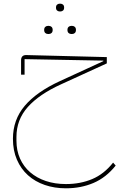

<svg xmlns="http://www.w3.org/2000/svg" viewBox="-20 -715 646 1039"><path d="M337 304Q275 304 222.5 286Q170 268 131.5 233.5Q93 199 71.5 149Q50 99 50 36Q50 -67 114 -142.5Q178 -218 304 -276L539 -384V-387L113 -395V-311H94V-388Q94 -418 123 -417L558 -406V-372L311 -259Q192 -205 130.5 -136Q69 -67 69 26V46Q69 100 88.5 143.5Q108 187 143.5 217.5Q179 248 228 264.5Q277 281 337 281Q415 281 479 254Q543 227 592 165L606 181Q554 246 486 275Q418 304 337 304ZM366 -531Q357 -531 351 -536.5Q345 -542 345 -553Q345 -564 351 -569.5Q357 -575 366 -575H370Q379 -575 385 -569.5Q391 -564 391 -553Q391 -542 385 -536.5Q379 -531 370 -531ZM240 -531Q231 -531 225 -536.5Q219 -542 219 -553Q219 -564 225 -569.5Q231 -575 240 -575H244Q253 -575 259 -569.5Q265 -564 265 -553Q265 -542 259 -536.5Q253 -531 244 -531ZM303 -653Q295 -653 289 -658Q283 -663 283 -674Q283 -685 289 -690Q295 -695 303 -695H307Q315 -695 321 -690Q327 -685 327 -674Q327 -663 321 -658Q315 -653 307 -653Z"/></svg>

Font: IBM Plex Sans Arabic Thin
Style: Regular
Weight: 100
Designer: Mike Abbink, Paul van der Laan, Pieter van Rosmalen, Wael Morcos, Khajak Apelian
Foundry: Bold Monday
Version: Version 1.101